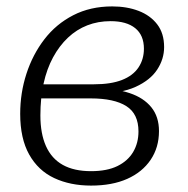

<svg xmlns="http://www.w3.org/2000/svg" viewBox="-20 -567 586 599"><path d="M264 -33Q314 -33 346.5 -49Q379 -65 395.5 -93Q412 -121 412 -157Q412 -212 374 -236Q336 -260 263 -260H86L94 -304H273Q326 -304 360.5 -317.5Q395 -331 412 -356.5Q429 -382 429 -415Q429 -457 402 -479Q375 -501 325 -501Q286 -501 252.5 -488Q219 -475 192 -449.5Q165 -424 145.5 -388Q126 -352 116 -306.5Q106 -261 106 -207Q106 -150 123.5 -111Q141 -72 176 -52.5Q211 -33 264 -33ZM330 -547Q376 -547 412.5 -533Q449 -519 470.5 -491Q492 -463 492 -420Q492 -383 470.5 -350Q449 -317 403 -296Q357 -275 281 -275L315 -299L310 -267L283 -291Q341 -291 384.5 -276.5Q428 -262 452 -232.5Q476 -203 476 -158Q476 -107 450 -68.5Q424 -30 377 -9Q330 12 264 12Q199 12 149 -11.5Q99 -35 71 -85Q43 -135 43 -212Q43 -277 62.5 -337Q82 -397 118.5 -444.5Q155 -492 208.5 -519.5Q262 -547 330 -547Z"/></svg>

Font: Roboto Serif ExtraLight
Style: Italic
Weight: 250
Italic angle: -10°
Designer: Greg Gazdowicz
Foundry: Commercial Type
Version: Version 1.008